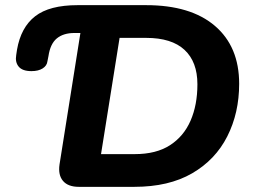

<svg xmlns="http://www.w3.org/2000/svg" viewBox="-20 -725 980 745"><path d="M286 0Q244 0 224.5 -23Q205 -46 211 -87L292 -597H269Q226 -597 200.5 -576Q175 -555 168 -507L164 -487Q162 -470 145.5 -459.5Q129 -449 102 -449Q67 -449 52.5 -466.5Q38 -484 43 -512L46 -532Q61 -619 116.5 -662Q172 -705 281 -705H547Q720 -705 814 -624.5Q908 -544 908 -400Q908 -287 862 -196Q816 -105 725.5 -52.5Q635 0 501 0ZM372 -127H503Q586 -127 639.5 -161.5Q693 -196 719.5 -257Q746 -318 746 -398Q746 -485 696 -531.5Q646 -578 547 -578H444Z"/></svg>

Font: Nunito ExtraBold
Style: Italic
Weight: 800
Italic angle: -9°
Designer: Vernon Adams
Foundry: Vernon Adams
Version: Version 3.601; ttfautohint (v1.8.2.53-6de2)